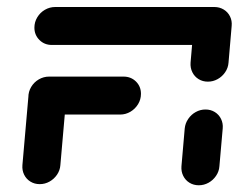

<svg xmlns="http://www.w3.org/2000/svg" viewBox="-20 -539 699 562"><path d="M174.8 -263 156.7 -55.6Q155.6 -40.4 146.9 -27.6Q138.1 -14.8 124.8 -7.4Q111.5 0 96.3 0Q81.1 0 69.1 -7.4Q57 -14.8 50.7 -27.6Q44.4 -40.4 45.6 -55.6L63.7 -263ZM392.6 -264.4Q392.6 -248.1 384.3 -234.3Q375.9 -220.4 361.9 -212Q347.8 -203.7 331.9 -203.7H114.1Q92.2 -203.7 77.6 -218.3Q63 -233 63 -254.4Q63 -270.7 71.3 -284.6Q79.6 -298.5 93.7 -306.7Q107.8 -314.8 123.7 -314.8H341.5Q363.3 -314.8 378 -300.4Q392.6 -285.9 392.6 -264.4ZM561.9 3.3Q546.7 3.3 534.6 -4.1Q522.6 -11.5 516.3 -24.3Q510 -37 511.1 -52.2L520.7 -163Q522.2 -178.1 530.9 -190.9Q539.6 -203.7 553 -211.1Q566.3 -218.5 581.5 -218.5Q596.7 -218.5 608.7 -211.1Q620.7 -203.7 627 -190.9Q633.3 -178.1 631.9 -163L622.2 -52.2Q621.1 -37 612.4 -24.3Q603.7 -11.5 590.4 -4.1Q577 3.3 561.9 3.3ZM80.7 -458.1Q80.7 -474.4 89.1 -488.3Q97.4 -502.2 111.5 -510.4Q125.6 -518.5 141.5 -518.5H605.6L595.9 -407.4H131.9Q110 -407.4 95.4 -422Q80.7 -436.7 80.7 -458.1ZM588.5 -300Q573.3 -300 561.3 -307.4Q549.3 -314.8 543 -327.6Q536.7 -340.4 537.8 -355.6L547 -463Q548.5 -478.1 557 -490.9Q565.6 -503.7 578.9 -511.1Q592.2 -518.5 607.4 -518.5Q622.6 -518.5 634.8 -511.1Q647 -503.7 653.3 -490.9Q659.6 -478.1 658.1 -463L648.9 -355.6Q647.8 -340.4 639.1 -327.6Q630.4 -314.8 617 -307.4Q603.7 -300 588.5 -300Z"/></svg>

Font: 26F Galaxy Sans Black
Style: Italic
Weight: 900
Italic angle: -5°
Designer: C₂₉H₂₅N₃O₅
Version: Version 1.200